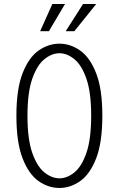

<svg xmlns="http://www.w3.org/2000/svg" viewBox="-20 -923 590 954"><path d="M275.5 11Q220 11 171.2 -23.5Q122.5 -58 92 -136.8Q61.5 -215.5 61.5 -348Q61.5 -480 92 -558.5Q122.5 -637 171.2 -671.5Q220 -706 275.5 -706Q330 -706 378.8 -671.5Q427.5 -637 458 -558.5Q488.5 -480 488.5 -348Q488.5 -215.5 458 -136.8Q427.5 -58 378.8 -23.5Q330 11 275.5 11ZM275.5 -37Q313 -37 349.2 -66Q385.5 -95 409.2 -163Q433 -231 433 -348Q433 -464.5 409.2 -532.2Q385.5 -600 349.2 -629.2Q313 -658.5 275.5 -658.5Q237.5 -658.5 201 -629.2Q164.5 -600 140.5 -532.2Q116.5 -464.5 116.5 -348Q116.5 -231 140.5 -163Q164.5 -95 201 -66Q237.5 -37 275.5 -37ZM306.5 -768 392.5 -903H458L349.5 -768ZM179.5 -768 240 -903H303L223 -768Z"/></svg>

Font: Trispace SemiCondensed ExtraLight
Style: Regular
Weight: 200
Width: 4
Designer: Tyler Finck
Foundry: Etcetera Type Company
Version: Version 1.210; ttfautohint (v1.8.3)